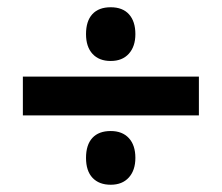

<svg xmlns="http://www.w3.org/2000/svg" viewBox="-20 -617 611 529"><path d="M217 -523Q217 -559 234.5 -578Q252 -597 285 -597Q318 -597 335.5 -577.5Q353 -558 353 -523Q353 -489 335 -469Q317 -449 285 -449Q253 -449 235 -468.5Q217 -488 217 -523ZM43 -406H528V-299H43ZM217 -182Q217 -218 234.5 -237Q252 -256 285 -256Q317 -256 335 -236.5Q353 -217 353 -182Q353 -148 335 -128Q317 -108 285 -108Q253 -108 235 -127Q217 -146 217 -182Z"/></svg>

Font: OpenSansMMV
Style: Bold
Weight: 700
Foundry: Ascender Corporation
Version: Version 4.001